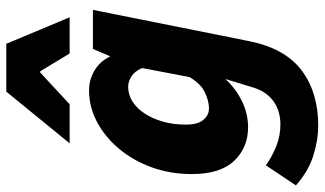

<svg xmlns="http://www.w3.org/2000/svg" viewBox="-230 -580 1005 594"><g transform="rotate(-90 272.0 -283.5)"><path d="M179 199Q136 199 87.5 184Q39 169 -5 130L57 37Q85 57 117 69.5Q149 82 183 82Q226 82 256 60Q286 38 298 -3L324 -88Q292 -54 253.5 -36Q215 -18 175 -18Q112 -18 71 -61Q30 -104 30 -192Q30 -259 51 -316.5Q72 -374 108.5 -417.5Q145 -461 191.5 -485.5Q238 -510 289 -510Q322 -510 350.5 -493Q379 -476 393 -446H395L417 -498H538L441 -14Q419 96 351 147.5Q283 199 179 199ZM233 -139Q256 -139 282.5 -151.5Q309 -164 330 -199L358 -346Q348 -369 332 -379Q316 -389 300 -389Q276 -389 255 -376Q234 -363 218 -339Q202 -315 192.5 -282.5Q183 -250 183 -210Q183 -174 197.5 -156.5Q212 -139 233 -139ZM125 -570 285 -766H433L515 -570H403L348 -661H344L246 -570Z"/></g></svg>

Font: Source Sans 3 ExtraLight ExtraBold
Style: Italic
Weight: 800
Italic angle: -11°
Version: Version 3.052;hotconv 1.1.0;makeotfexe 2.6.0